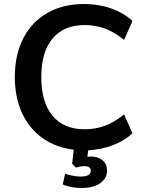

<svg xmlns="http://www.w3.org/2000/svg" viewBox="-20 -741 725 958"><path d="M420 9 416 41Q422 40 433 40Q469 40 491.5 58.5Q514 77 514 110Q514 149 480 173Q446 197 385 197Q363 197 337.5 192.5Q312 188 293 179L305 126Q348 140 383 140Q433 140 433 110Q433 88 399 88Q385 88 359 95L340 76L348 6Q258 -5 191.5 -52.5Q125 -100 89.5 -178Q54 -256 54 -357Q54 -467 96 -549.5Q138 -632 216.5 -676.5Q295 -721 400 -721Q472 -721 535.5 -698.5Q599 -676 641 -636L599 -542Q551 -581 503.5 -598.5Q456 -616 402 -616Q299 -616 242.5 -549Q186 -482 186 -357Q186 -231 242 -163.5Q298 -96 402 -96Q456 -96 503.5 -113.5Q551 -131 599 -170L641 -76Q602 -39 544.5 -17Q487 5 420 9Z"/></svg>

Font: Muli
Style: Bold
Weight: 700
Designer: Vernon Adams
Foundry: Vernon Adams
Version: Version 2.001